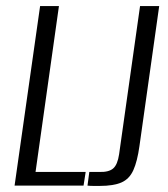

<svg xmlns="http://www.w3.org/2000/svg" viewBox="-20 -611 554 632"><path d="M28 0 112 -591H174L97 -45H262L255 0ZM308 1Q299 1 288 1Q277 1 268 0L274 -45H307Q338 -44 352.5 -56.5Q367 -69 372 -103L441 -591H504L439 -130Q432 -80 419 -51Q406 -22 380 -10.5Q354 1 308 1Z"/></svg>

Font: Alumni Sans
Style: Italic
Weight: 400
Italic angle: -8°
Version: Version 1.016